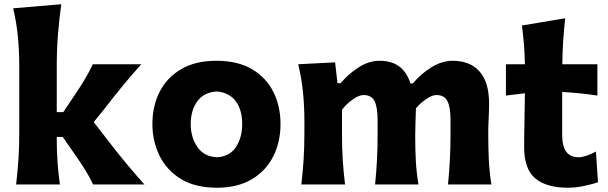

<svg xmlns="http://www.w3.org/2000/svg" viewBox="-20 -860 2833 895"><path d="M55.2 0Q62 -59.6 65.9 -116.2Q69.8 -172.9 69.8 -242.2V-554.2Q69.8 -622.6 63.5 -688.5Q57.1 -754.4 41.5 -821.3L265.6 -840.3Q256.3 -773.9 250.5 -702.9Q244.6 -631.8 244.6 -554.2V-337.4H274.9L328.1 -416.5Q352.5 -452.6 374 -488.3Q395.5 -523.9 412.6 -560.5H638.7Q592.8 -509.8 551.8 -459.7Q510.7 -409.7 471.7 -358.9L417 -291L482.9 -205.6Q522.5 -153.8 564.9 -102.5Q607.4 -51.3 653.3 0H414.1Q397.9 -34.2 377 -68.1Q356 -102.1 332 -135.7L272.5 -221.7H244.6V-207.5Q244.6 -101.1 259.3 0Z M991.7 15.1Q888.7 15.1 821.8 -26.6Q754.9 -68.4 722.7 -136Q690.4 -203.6 690.4 -281.7Q690.4 -365.7 724.4 -432.4Q758.3 -499 824.7 -537.8Q891.1 -576.7 988.3 -576.7Q1088.4 -576.7 1154.8 -537.4Q1221.2 -498 1254.4 -431.4Q1287.6 -364.7 1287.6 -281.7Q1287.6 -197.3 1253.2 -129.9Q1218.8 -62.5 1152.6 -23.7Q1086.4 15.1 991.7 15.1ZM990.7 -127Q1050.3 -129.9 1079.6 -174.1Q1108.9 -218.3 1108.9 -281.7Q1108.9 -348.6 1078.6 -388.7Q1048.3 -428.7 990.7 -433.6Q931.2 -430.2 900.1 -388.2Q869.1 -346.2 869.1 -281.7Q869.1 -220.2 899.9 -175Q930.7 -129.9 990.7 -127Z M2068.4 0Q2074.2 -59.6 2077.1 -115Q2080.1 -170.4 2080.1 -232.9V-301.3Q2080.1 -359.4 2065.9 -388.2Q2051.8 -417 2014.2 -417Q1994.6 -417 1967.3 -398.7Q1939.9 -380.4 1918.9 -355Q1918 -324.7 1916.7 -289.1Q1915.5 -253.4 1915.5 -225.1Q1915.5 -161.1 1918.5 -108.4Q1921.4 -55.7 1930.7 0H1728.5Q1734.4 -59.6 1737.3 -115Q1740.2 -170.4 1740.2 -232.9V-301.3Q1740.2 -359.4 1726.1 -388.2Q1711.9 -417 1674.3 -417Q1653.3 -417 1624 -396.2Q1594.7 -375.5 1574.2 -348.1V-232.9Q1574.2 -170.4 1577.6 -115Q1581.1 -59.6 1588.4 0H1384.8Q1391.6 -59.6 1395.3 -116.2Q1398.9 -172.9 1398.9 -242.2V-298.3Q1398.9 -362.3 1392.6 -427.7Q1386.2 -493.2 1370.1 -560.5L1542 -569.3L1553.2 -472.2H1567.9Q1602.5 -514.2 1650.9 -545.4Q1699.2 -576.7 1749.5 -576.7Q1860.4 -576.7 1893.1 -471.2H1904.8Q1940.4 -514.6 1990 -545.7Q2039.6 -576.7 2089.8 -576.7Q2171.4 -576.7 2215.6 -526.6Q2259.8 -476.6 2259.8 -377.4Q2259.8 -340.8 2257.8 -306.2Q2255.9 -271.5 2255.9 -242.2Q2255.9 -172.9 2258.5 -116.2Q2261.2 -59.6 2270.5 0Z M2627.4 15.1Q2527.8 15.1 2475.6 -28.1Q2423.3 -71.3 2423.3 -174.3Q2423.3 -232.4 2424.8 -293.7Q2426.3 -355 2426.8 -425.3L2338.4 -414.6V-560.5H2426.8Q2425.8 -609.4 2422.4 -652.3Q2418.9 -695.3 2413.1 -741.2L2614.7 -774.9Q2608.4 -718.8 2605.2 -669.4Q2602.1 -620.1 2601.1 -560.5H2764.6V-414.6Q2723.6 -420.9 2682.4 -425Q2641.1 -429.2 2600.6 -431.2V-230Q2600.6 -179.7 2619.1 -153.3Q2637.7 -127 2677.7 -127Q2693.4 -127 2715.6 -134.5Q2737.8 -142.1 2757.8 -153.8L2767.6 -10.3Q2745.1 -2.4 2705.1 6.3Q2665 15.1 2627.4 15.1Z"/></svg>

Font: Pinar DS2-Bold
Style: Regular
Weight: 700
Designer: Amin Abedi
Version: Version 2.000